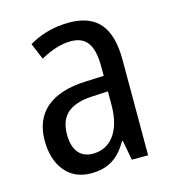

<svg xmlns="http://www.w3.org/2000/svg" viewBox="-89 -621 637 705"><g transform="rotate(-15 230.0 -268.0)"><path d="M236 -546C179 -546 126 -531 83 -505L109 -443C149 -465 187 -478 225 -478C282 -478 309 -443 309 -359V-324L239 -321C107 -316 38 -256 38 -150C38 -58 85 10 172 10C239 10 279 -18 312 -75H315L329 0H391V-363C391 -483 345 -546 236 -546ZM252 -262 309 -265V-213C309 -113 264 -58 198 -58C152 -58 123 -87 123 -151C123 -220 160 -258 252 -262Z"/></g></svg>

Font: Noto Sans Georgian Condensed
Style: Regular
Weight: 400
Width: 3
Designer: Monotype Design Team, Akaki Razmadze
Foundry: Google LLC
Version: Version 2.005